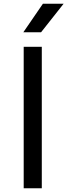

<svg xmlns="http://www.w3.org/2000/svg" viewBox="-20 -1009 361 1029"><path d="M105 0ZM107 -758H204V0H107ZM210 -989H321L200 -836H105Z"/></svg>

Font: Biryani
Style: Regular
Weight: 400
Designer: Dan Reynolds and Mathieu Réguer
Foundry: Dan Reynolds and Mathieu Réguer
Version: Version 1.004; ttfautohint (v1.1) -l 5 -r 5 -G 72 -x 0 -D la